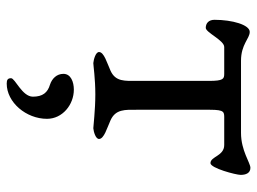

<svg xmlns="http://www.w3.org/2000/svg" viewBox="-117 -389 766 572"><g transform="rotate(90 266.0 -103.0)"><path d="M247 60C224 60 200 69 200 91C200 111 214 125 232 131C256 138 268 153 268 182C268 214 213 235 213 247C213 257 218 260 229 260C285 260 334 202 334 140C334 94 292 60 247 60ZM221 -343V-129C221 -92 224 -64 190 -49C168 -39 135 -30 135 -15C135 -5 157 1 168 2C175 2 214 -4 261 -4C309 -4 355 2 362 2C373 1 394 -5 394 -15C394 -30 361 -39 339 -49C305 -64 306.8 -92 307 -129V-345C307 -391 314 -388 336 -388H412C445 -388 446 -347 466 -347C481 -347 501 -423 501 -437C501 -452 496 -466 480 -466C465 -466 429 -438 376 -438H161C112 -438 95 -464 75 -464C54 -464 39 -412 39 -359C39 -342 49 -333 63 -333C77 -333 100 -388 120 -388H200C215 -388 221 -385 221 -343Z"/></g></svg>

Font: EB Garamond SC 08
Style: Regular
Weight: 400
Version: Version 0.016